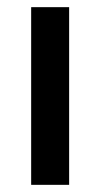

<svg xmlns="http://www.w3.org/2000/svg" viewBox="-20 -516 280 536"><path d="M67 0V-496H173V0Z"/></svg>

Font: Ultramarine Medium
Style: Regular
Weight: 500
Designer: Colophon Foundry, Jonny Pinhorn
Foundry: Colophon Foundry
Version: Version 1.200; ttfautohint (v1.8.3)